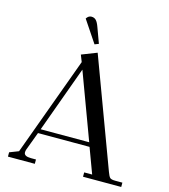

<svg xmlns="http://www.w3.org/2000/svg" viewBox="-130 -1010 979 1112"><g transform="rotate(15 360.0 -454.0)"><path d="M22 0V-25.9L76.2 -46.9L293 -639.2L276.9 -680.2L368.2 -715.8L609.9 -65.9Q619.1 -40.5 627 -33.2Q634.8 -25.9 658.2 -25.9H701.2V0H472.2V-25.9H520L463.9 -176.8H154.8L113.8 -66.9Q110.8 -58.1 110.8 -49.8Q110.8 -25.9 152.8 -25.9H183.1V0ZM164.1 -202.1H455.1L308.1 -598.1ZM250 -889.2Q262.2 -908.2 279.8 -908.2Q296.9 -908.2 307.6 -897.2Q318.4 -886.2 328.1 -858.9L361.8 -767.1L337.9 -757.8Z"/></g></svg>

Font: Dihjauti S
Style: Bold
Weight: 700
Designer: T. Christopher White
Version: Version 3.0.0